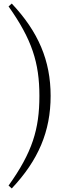

<svg xmlns="http://www.w3.org/2000/svg" viewBox="-20 -839 396 1077"><path d="M201 -301C201 -114 161 16 28 202L46 218C195 60 264 -102 264 -301C264 -499 195 -661 46 -819L28 -803C159 -618 201 -487 201 -301Z"/></svg>

Font: Noto Serif CJK TC Light
Style: Regular
Weight: 300
Designer: Ryoko NISHIZUKA 西塚涼子 (kana & ideographs); Frank Grießhammer (Latin, Greek & Cyrillic); Wenlong ZHANG 张文龙 (bopomofo); San
Foundry: Adobe
Version: Version 2.001;hotconv 1.1.0;makeotfexe 2.6.0